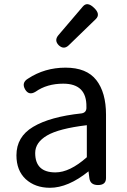

<svg xmlns="http://www.w3.org/2000/svg" viewBox="-20 -878 604 911"><path d="M217 13Q147 13 102 -28Q58 -69 58 -141Q58 -229 137 -276Q217 -324 367 -340Q392 -344 390 -371Q392 -481 280 -481Q203 -481 149 -443Q117 -423 99 -454Q81 -486 113 -505Q192 -557 291 -557Q391 -557 437 -498Q483 -439 483 -334V-33Q483 0 445 0Q408 0 404 -33L400 -65Q303 13 217 13ZM243 -60Q311 -60 392 -132V-284Q259 -268 203 -235Q147 -202 147 -152Q147 -60 243 -60ZM306 -663Q283 -641 259 -663Q236 -686 257 -711L373 -847Q394 -872 426 -841Q458 -811 435 -788Z"/></svg>

Font: Swei Gothic CJK TC Regular
Style: Regular
Weight: 400
Version: Version 2.129